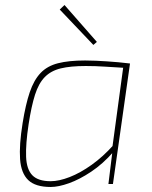

<svg xmlns="http://www.w3.org/2000/svg" viewBox="-20 -733 604 765"><path d="M319 -492Q341 -492 362.5 -491Q384 -490 406.5 -488.5Q429 -487 451.5 -485Q474 -483 498 -480L488 -462Q434 -465 397.5 -467.5Q361 -470 322 -470Q261 -470 222 -460.5Q183 -451 158.5 -426Q134 -401 119.5 -355.5Q105 -310 94 -238Q82 -159 84 -108.5Q86 -58 109 -34.5Q132 -11 182 -11Q215 -11 257.5 -27.5Q300 -44 345.5 -76.5Q391 -109 432 -155V-128Q390 -80 343.5 -49Q297 -18 255 -3Q213 12 182 12Q121 12 92.5 -15.5Q64 -43 60 -99Q56 -155 70 -242Q82 -317 98.5 -365.5Q115 -414 141.5 -442Q168 -470 211 -481Q254 -492 319 -492ZM473 -480H498L430 0H412L427 -122L425 -126ZM237 -713 366 -566 352 -554 218 -695Z"/></svg>

Font: Exo 2 Thin
Style: Italic
Weight: 250
Italic angle: -8°
Designer: Natanael Gama
Foundry: Natanael Gama
Version: Version 2.010